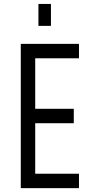

<svg xmlns="http://www.w3.org/2000/svg" viewBox="-20 -978 472 998"><path d="M390.5 -750V-675H163V-412.5H363.5V-337.5H163V-75H390.5V0H88V-750ZM179.8 -843.5V-957.5H244.8V-843.5Z"/></svg>

Font: Mohave Light
Style: Regular
Weight: 300
Designer: Gumpita Rahayu
Foundry: Tokotype
Version: Version 2.003